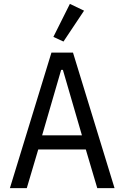

<svg xmlns="http://www.w3.org/2000/svg" viewBox="-20 -969 640 989"><path d="M481 0 422 -199H177L118 0H31L245 -698H356L570 0ZM304 -609H295L197 -272H402ZM307 -755 255 -779 340 -949 413 -914Z"/></svg>

Font: iA Writer Duo V
Style: Regular
Weight: 400
Designer: Mike Abbink, Paul van der Laan, Pieter van Rosmalen, Oliver Reichenstein
Foundry: Information Architects Inc.
Version: Version 2.000